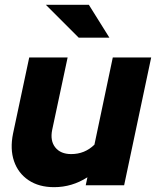

<svg xmlns="http://www.w3.org/2000/svg" viewBox="-20 -767 646 795"><path d="M204 8Q141 8 98 -21Q55 -50 38 -100Q21 -150 34 -214L101 -529H260L196 -229Q187 -184 209 -156.5Q231 -129 275 -129Q331 -129 371 -168L447 -529H606L494 0H335L342 -33Q278 8 204 8ZM306 -611 170 -747H348L433 -611Z"/></svg>

Font: Red Hat Display Black
Style: Italic
Weight: 900
Italic angle: -12°
Designer: Pentagram, MCKL
Foundry: Pentagram, MCKL
Version: Version 1.023; ttfautohint (v1.8.3)